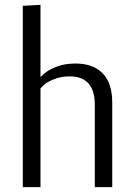

<svg xmlns="http://www.w3.org/2000/svg" viewBox="-20 -772 552 792"><path d="M74 0V-748L147 -752V-455H148L151 -458Q154 -461 159.5 -466Q165 -471 173 -476.5Q181 -482 193 -488Q205 -494 219 -499Q233 -504 252 -507Q271 -510 291 -510Q364 -510 403.5 -469.5Q443 -429 443 -349V0H371V-340Q371 -457 267 -457Q231 -457 201 -444.5Q171 -432 159 -420L147 -407V0Z"/></svg>

Font: Arsenal
Style: Regular
Weight: 400
Designer: Andrij Shevchenko
Foundry: Stairsfor
Version: Version 2.001;PS 002.001;hotconv 1.0.88;makeotf.lib2.5.64775